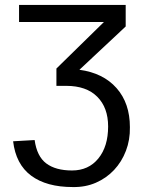

<svg xmlns="http://www.w3.org/2000/svg" viewBox="-20 -548 585 776"><path d="M57 -528H488V-441L301 -266Q397 -253 451 -192Q505 -131 505 -34Q506 17 489 61.5Q472 106 441 139Q410 172 367.5 190.5Q325 209 274 208Q168 208 106 162Q44 116 33 23L120 18Q129 84 167 112.5Q205 141 271 141Q338 141 377.5 92.5Q417 44 417 -37Q417 -113 373 -157Q329 -201 248 -201H208V-271L400 -459H57Z"/></svg>

Font: Libra Sans
Style: Regular
Weight: 400
Foundry: Context Ltd
Version: Version 1.000; ttfautohint (v1.3)